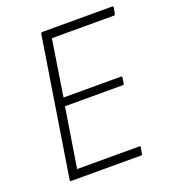

<svg xmlns="http://www.w3.org/2000/svg" viewBox="-122 -747 748 839"><g transform="rotate(-20 251.5 -327.5)"><path d="M66 0Q60 0 61 -6L163 -649Q165 -655 170 -655H494Q501 -655 500 -649L495 -621Q493 -615 488 -615H200L159 -354H426Q433 -354 431 -347L427 -321Q426 -316 420 -316H152L108 -40H397Q403 -40 402 -34L397 -5Q396 0 390 0Z"/></g></svg>

Font: Sofia Sans Semi Condensed ExtraLight
Style: Italic
Weight: 250
Italic angle: -9°
Version: Version 4.100